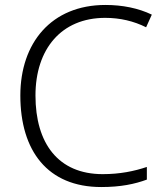

<svg xmlns="http://www.w3.org/2000/svg" viewBox="-20 -744 663 774"><path d="M404 -672C464 -672 519 -659 569 -634L592 -685C538 -711 474 -724 405 -724C187 -724 62 -571 62 -359C62 -136 172 10 388 10C467 10 523 -2 572 -20V-71C521 -54 464 -42 394 -42C214 -42 123 -167 123 -359C123 -546 227 -672 404 -672Z"/></svg>

Font: Noto Sans Myanmar UI Light
Style: Regular
Weight: 300
Designer: Monotype Design Team
Foundry: Monotype Imaging Inc.
Version: Version 2.103